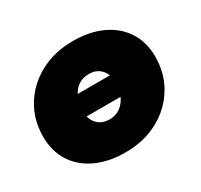

<svg xmlns="http://www.w3.org/2000/svg" viewBox="-123 -714 924 883"><g transform="rotate(-30 339.0 -272.5)"><path d="M310 10Q221 10 155 -21Q89 -52 53 -108.5Q17 -165 17 -241Q17 -331 60.5 -402Q104 -473 180.5 -514Q257 -555 355 -555Q444 -555 510 -524Q576 -493 612 -436.5Q648 -380 648 -304Q648 -214 604.5 -143Q561 -72 485 -31Q409 10 310 10ZM322 -158Q355 -158 379.5 -175.5Q404 -193 417 -223H237Q244 -194 266 -176Q288 -158 322 -158ZM253 -333H424Q415 -357 394.5 -372Q374 -387 343 -387Q283 -387 253 -333Z"/></g></svg>

Font: Montserrat Black
Style: Italic
Weight: 900
Italic angle: -11.3°
Designer: Julieta Ulanovsky
Foundry: Julieta Ulanovsky
Version: Version 9.000; ttfautohint (v1.8.4.7-5d5b)